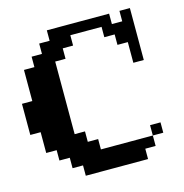

<svg xmlns="http://www.w3.org/2000/svg" viewBox="-104 -797 858 893"><g transform="rotate(-15 325.0 -350.0)"><path d="M500 -49.8V0H200.2V-49.8H149.9V-100.1H100.1V-149.9H49.8V-250H0V-399.9H49.8V-549.8H100.1V-600.1H149.9V-649.9H200.2V-700.2H500V-649.9H549.8V-700.2H600.1V-450.2H549.8V-549.8H500V-600.1H450.2V-649.9H299.8V-600.1H250V-549.8H200.2V-200.2H250V-149.9H299.8V-100.1H549.8V-49.8ZM600.1 -100.1H549.8V-149.9H600.1Z"/></g></svg>

Font: Redaction 50
Style: Bold
Weight: 700
Designer: Jeremy Mickel / Forest Young
Foundry: MCKL
Version: Version 2.001;hotconv 1.0.113;makeotfexe 2.5.65598 DEVELOPME